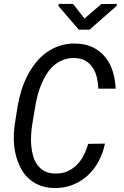

<svg xmlns="http://www.w3.org/2000/svg" viewBox="-20 -941 627 971"><path d="M510.7 -214.8Q501 -166.5 478.5 -124.8Q456.1 -83 422.6 -52.7Q389.2 -22.5 345.9 -5.6Q302.7 11.2 251.5 9.8Q209.5 8.8 177 -5.1Q144.5 -19 120.8 -42.2Q97.2 -65.4 82 -96.2Q66.9 -127 58.8 -161.6Q50.8 -196.3 49.8 -233.2Q48.8 -270 53.7 -305.7L69.3 -404.8Q75.7 -443.4 87.6 -481.9Q99.6 -520.5 117.4 -555.9Q135.3 -591.3 159.2 -621.8Q183.1 -652.3 213.6 -674.6Q244.1 -696.8 281.2 -709.2Q318.4 -721.7 362.8 -720.7Q413.1 -719.7 450.2 -701.4Q487.3 -683.1 512.2 -652.3Q537.1 -621.6 550 -580.6Q563 -539.6 564.9 -492.7H477.5Q476.1 -522 469.7 -549.3Q463.4 -576.7 449.5 -598.1Q435.5 -619.6 413.3 -633.1Q391.1 -646.5 357.9 -647.5Q325.7 -648.4 299.6 -638.2Q273.4 -627.9 252.7 -610.1Q231.9 -592.3 216.6 -567.9Q201.2 -543.5 189.7 -516.4Q178.2 -489.3 170.7 -460.7Q163.1 -432.1 158.7 -405.8L142.1 -305.2Q138.7 -282.2 137.2 -255.6Q135.7 -229 138.2 -202.6Q140.6 -176.3 147.7 -151.6Q154.8 -127 168.5 -107.7Q182.1 -88.4 203.6 -76.4Q225.1 -64.5 255.9 -63.5Q291 -62 318.6 -73.7Q346.2 -85.4 367.2 -106Q388.2 -126.5 402.6 -154.3Q417 -182.1 425.8 -213.4ZM407.2 -847.2 492.2 -920.4 570.8 -921.4 570.3 -911.6 433.1 -791H378.4L275.9 -910.2L276.9 -921.4L349.6 -920.9Z"/></svg>

Font: Roboto Mono
Style: Italic
Weight: 400
Designer: Google
Version: Version 2.000985; 2015; ttfautohint (v1.3)